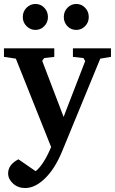

<svg xmlns="http://www.w3.org/2000/svg" viewBox="-24 -730 580 969"><path d="M-4 -443V-486H250V-443L199 -437L189 -423L297 -140L406 -422L397 -437L344 -443V-486H536V-443L482 -434L289 35Q253 122 203 170.5Q153 219 103 219Q67 219 42 196.5Q17 174 17 145Q17 101 69 74L156 134Q197 101 234 12L56 -434ZM91 -644Q91 -672 110 -691Q129 -710 155 -710Q181 -710 199.5 -691Q218 -672 218 -644Q218 -617 199.5 -598Q181 -579 155 -579Q129 -579 110 -598Q91 -617 91 -644ZM298 -644Q298 -672 316.5 -691Q335 -710 361 -710Q387 -710 405.5 -691Q424 -672 424 -644Q424 -617 405.5 -598Q387 -579 361 -579Q334 -579 316 -598Q298 -617 298 -644Z"/></svg>

Font: Khartiya
Style: Bold
Weight: 700
Version: Version 1.0.2